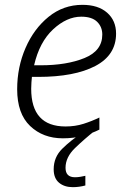

<svg xmlns="http://www.w3.org/2000/svg" viewBox="-20 -562 535 794"><path d="M281 212Q307 212 333 205V165Q324 167 313 169Q302 171 290 171Q251 171 251 132Q251 88 290.5 50Q330 12 373 -22L318 -11Q273 18 237.5 53Q202 88 202 138Q202 175 224 193.5Q246 212 281 212ZM240 10Q286 10 323.5 -0.5Q361 -11 391 -26V-76Q360 -61 325.5 -50Q291 -39 251 -39Q109 -39 109 -195Q109 -208 110 -221Q111 -234 112 -244H138Q288 -244 374 -289Q460 -334 460 -423Q460 -477 423 -509.5Q386 -542 321 -542Q242 -542 181 -492.5Q120 -443 85.5 -363.5Q51 -284 51 -193Q51 -92 104.5 -41Q158 10 240 10ZM121 -292Q143 -388 199.5 -440.5Q256 -493 316 -493Q360 -493 381.5 -472Q403 -451 403 -419Q403 -352 329.5 -322Q256 -292 148 -292Z"/></svg>

Font: Noto Sans UI Light
Style: Italic
Weight: 300
Italic angle: -12°
Designer: Monotype Design Team
Foundry: Monotype Imaging Inc.
Version: Version 1.901